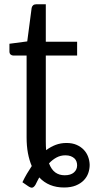

<svg xmlns="http://www.w3.org/2000/svg" viewBox="-20 -691 438 895"><path d="M281.5 126Q309.5 126 324.5 113Q339.5 100 339.5 79.5Q339.5 70.5 336.5 62Q333.5 53.5 326.8 47.2Q320 41 309.8 37Q299.5 33 285 33Q262.5 33 243.8 43Q225 53 208.5 70.5Q219.5 99.5 237.8 112.8Q256 126 281.5 126ZM193.5 -32Q193.5 -10 195 9Q216.5 -7 239.8 -15.8Q263 -24.5 290 -24.5Q317 -24.5 337 -15.8Q357 -7 370.5 7.2Q384 21.5 390.8 39.8Q397.5 58 398 77.5Q398 97 391.5 115.8Q385 134.5 370.5 149.5Q356 164.5 333.2 173.8Q310.5 183 278.5 183Q207 183 163 136Q158.5 144.5 154 153Q149.5 161.5 145.5 170Q138.5 181.5 131.2 183.5Q124 185.5 111.5 177L84.5 158.5Q94.5 137.5 105.5 118.8Q116.5 100 128 83Q116.5 56 110.2 22.8Q104 -10.5 104 -50.5V-432H43Q35 -432 29.5 -436.8Q24 -441.5 24 -451.5V-487L107 -498L127.5 -654Q129 -661.5 134.2 -666.2Q139.5 -671 148 -671H193.5V-496.5H339.5V-432H193.5Z"/></svg>

Font: Lato
Style: Regular
Weight: 400
Designer: Lukasz Dziedzic with Adam Twardoch and Botio Nikoltchev
Foundry: tyPoland Lukasz Dziedzic
Version: Version 2.015; 2015-08-06; http://www.latofonts.com/